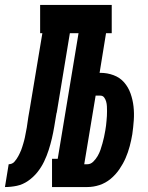

<svg xmlns="http://www.w3.org/2000/svg" viewBox="-76 -755 596 775"><path d="M-56 0 -41 -92Q-35 -92 -28.5 -94.5Q-22 -97 -17.5 -102.5Q-13 -108 -9 -113.5Q-5 -119 -2 -125Q1 -131 4 -137Q7 -143 9.5 -149.5Q12 -156 14 -162.5Q16 -169 18 -175.5Q20 -182 21.5 -188Q23 -194 24.5 -200.5Q26 -207 27 -213.5Q28 -220 29.5 -226.5Q31 -233 32 -239.5Q33 -246 34 -253Q36 -268 38.5 -283.5Q41 -299 44 -315L95 -621H86V-735H375V-621H352L326 -461H329Q357 -461 382.5 -451.5Q408 -442 425 -422.5Q442 -403 451 -377.5Q460 -352 463 -325Q466 -298 464 -269.5Q462 -241 458 -213Q454 -189 447.5 -164.5Q441 -140 431 -117Q421 -94 406 -72Q391 -50 370.5 -33Q350 -16 325.5 -8Q301 0 276 0H134V-114H157L241 -621H206L153 -300Q153 -300 152.5 -299.5Q152 -299 152 -299V-297Q152 -296 151.5 -294.5Q151 -293 151 -292Q147 -268 143 -244Q139 -220 133.5 -196.5Q128 -173 120.5 -149.5Q113 -126 102 -103Q91 -80 75 -60Q59 -40 37.5 -25Q16 -10 -8 -5Q-32 0 -56 0ZM276 -92Q290 -92 300.5 -102.5Q311 -113 318 -125Q325 -137 329.5 -150Q334 -163 337.5 -176Q341 -189 344 -202Q347 -215 349 -228Q351 -238 352 -248Q353 -258 354 -267.5Q355 -277 355.5 -287Q356 -297 356 -306.5Q356 -316 355.5 -326Q355 -336 352.5 -345Q350 -354 344.5 -361.5Q339 -369 329 -369H310L264 -92Z"/></svg>

Font: Iosevka Curly Slab HvObl
Style: Regular
Weight: 900
Italic angle: -9°
Monospace: yes
Designer: Belleve Invis
Foundry: Belleve Invis
Version: Version 11.1.0; ttfautohint (v1.8.3)